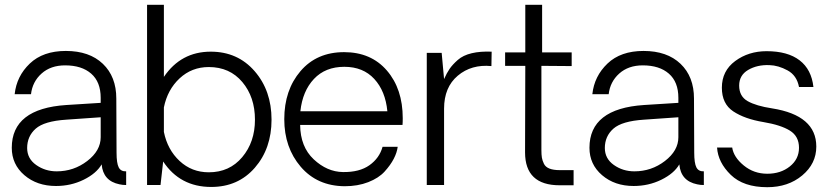

<svg xmlns="http://www.w3.org/2000/svg" viewBox="-20 -770 3451 799"><path d="M213 4Q134 4 81.5 -41Q29 -86 29 -155Q29 -318 256 -333L399 -342V-363Q399 -429 359.5 -463.5Q320 -498 251 -498Q191 -498 153 -464Q115 -430 109 -378H41Q49 -453 104 -505.5Q159 -558 254 -558Q352 -558 408 -504.5Q464 -451 464 -360L465 -135Q465 -91 474 -73.5Q483 -56 505 -57V0Q490 0 477 -3Q409 -17 403 -86Q381 -48 328 -22Q275 4 213 4ZM216 -57Q287 -57 343 -100Q399 -143 399 -199V-282L256 -272Q164 -266 128.5 -234.5Q93 -203 93 -154Q93 -110 130.5 -83.5Q168 -57 216 -57Z M857 -555Q969 -555 1039.5 -474Q1110 -393 1110 -272Q1110 -152 1040.5 -72Q971 8 859 8Q729 8 659 -98L648 0H592V-750H662V-450Q733 -555 857 -555ZM849 -53Q935 -53 988 -116Q1041 -179 1041 -272Q1041 -366 988.5 -428.5Q936 -491 849 -491Q778 -491 727.5 -444Q677 -397 662 -323V-221Q677 -147 727.5 -100Q778 -53 849 -53Z M1656 -278Q1656 -260 1655 -250H1229Q1230 -159 1285.5 -107Q1341 -55 1407 -54Q1476 -53 1517.5 -82.5Q1559 -112 1572 -159H1635Q1632 -135 1618.5 -109Q1605 -83 1580.5 -56Q1556 -29 1512.5 -12Q1469 5 1414 5Q1300 4 1231.5 -76Q1163 -156 1163 -274Q1163 -395 1230.5 -474Q1298 -553 1412 -553Q1524 -553 1590 -476.5Q1656 -400 1656 -278ZM1413 -492Q1334 -492 1286.5 -441.5Q1239 -391 1230 -307H1592Q1584 -391 1537.5 -441.5Q1491 -492 1413 -492Z M2026 -555 2025 -495Q1942 -503 1885 -455Q1828 -407 1828 -318V0H1756V-550H1818L1828 -441Q1839 -466 1851 -483.5Q1863 -501 1885 -520.5Q1907 -540 1943 -548.5Q1979 -557 2026 -555Z M2309 1Q2165 1 2165 -136L2166 -496H2082V-552H2166V-750H2236V-552H2359V-495L2233 -496V-146Q2233 -126 2235 -114Q2237 -102 2243.5 -88.5Q2250 -75 2266.5 -68.5Q2283 -62 2309 -62H2367V1Z M2617 4Q2538 4 2485.5 -41Q2433 -86 2433 -155Q2433 -318 2660 -333L2803 -342V-363Q2803 -429 2763.5 -463.5Q2724 -498 2655 -498Q2595 -498 2557 -464Q2519 -430 2513 -378H2445Q2453 -453 2508 -505.5Q2563 -558 2658 -558Q2756 -558 2812 -504.5Q2868 -451 2868 -360L2869 -135Q2869 -91 2878 -73.5Q2887 -56 2909 -57V0Q2894 0 2881 -3Q2813 -17 2807 -86Q2785 -48 2732 -22Q2679 4 2617 4ZM2620 -57Q2691 -57 2747 -100Q2803 -143 2803 -199V-282L2660 -272Q2568 -266 2532.5 -234.5Q2497 -203 2497 -154Q2497 -110 2534.5 -83.5Q2572 -57 2620 -57Z M3173 9Q3074 9 3021 -42.5Q2968 -94 2964 -156H3027Q3033 -116 3075 -81.5Q3117 -47 3173 -47Q3229 -47 3267 -77.5Q3305 -108 3305 -155Q3305 -203 3267 -226.5Q3229 -250 3157 -262Q3079 -275 3031.5 -306.5Q2984 -338 2984 -405Q2984 -475 3039.5 -516Q3095 -557 3170 -557Q3258 -557 3307.5 -519Q3357 -481 3365 -408H3305Q3296 -456 3257.5 -477Q3219 -498 3182 -499Q3131 -501 3093.5 -479Q3056 -457 3056 -414Q3056 -369 3091.5 -349Q3127 -329 3193 -319Q3377 -290 3377 -160Q3377 -89 3318.5 -40Q3260 9 3173 9Z"/></svg>

Font: Oakes Grotesk Light
Style: Regular
Weight: 300
Designer: Samuel Oakes
Foundry: Samuel Oakes
Version: Version 1.000;PS 001.000;hotconv 1.0.88;makeotf.lib2.5.64775